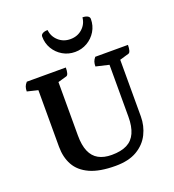

<svg xmlns="http://www.w3.org/2000/svg" viewBox="-158 -1010 1040 1145"><g transform="rotate(-20 362.5 -438.0)"><path d="M379.7 12Q278.2 12 216.9 -16Q155.6 -44 128 -94Q100.3 -144 100.3 -211V-585.8L120 -565.2L32.3 -586.4Q32.3 -603.1 36.6 -615.6Q40.8 -628.1 52.7 -641H300.2Q300.2 -619.1 296.2 -605.6Q292.2 -592.1 284.2 -590.1L206.9 -568.1L229.2 -589.1V-235.3Q229.2 -173.5 246.2 -134Q263.2 -94.5 297 -75.9Q330.7 -57.3 380.2 -57.3Q439.5 -57.3 477 -76.3Q514.5 -95.2 532.5 -135.4Q550.6 -175.6 550.6 -237.3V-597.2L559.8 -564.9L468.1 -586.4Q468.1 -603.1 472.1 -615.6Q476.1 -628.1 487 -641H694.5Q694.5 -619.6 690.5 -605.9Q686.5 -592.1 678.5 -590.1L606.9 -569.2L620.9 -602.2V-214Q620.9 -154.5 595.2 -102.8Q569.6 -51.1 516.3 -19.5Q463 12 379.7 12ZM384.9 -708.9Q342.5 -708.9 307.4 -729.4Q272.3 -749.9 251.5 -784.6Q230.7 -819.4 230.7 -862.2Q230.7 -874.5 242.9 -881.3Q255 -888.1 274.3 -888.1Q278.7 -846.3 309.7 -818.4Q340.6 -790.5 384.8 -790.5Q430 -790.5 460.8 -818.4Q491.7 -846.3 495.7 -888.1Q515.5 -888.1 527.6 -881.3Q539.7 -874.5 539.7 -862.2Q539.7 -819.4 518.7 -784.6Q497.7 -749.9 462.5 -729.4Q427.3 -708.9 384.9 -708.9Z"/></g></svg>

Font: Pitagon Serif
Style: Regular
Weight: 400
Designer: Travis Tran
Foundry: Pitagon
Version: Version 1.000;gftools[0.9.26]